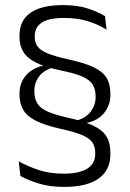

<svg xmlns="http://www.w3.org/2000/svg" viewBox="-20 -669 511 754"><path d="M277 -194.5Q316.5 -204.5 336 -230.5Q355.5 -256.5 355.5 -287V-290Q355.5 -318.5 343.8 -337.2Q332 -356 302.5 -368.8Q273 -381.5 218 -392.5Q157 -405.5 121.8 -423Q86.5 -440.5 71.5 -465.5Q56.5 -490.5 56.5 -524V-529Q56.5 -588 99.2 -618.5Q142 -649 227 -649Q284 -649 325.2 -635.5Q366.5 -622 392.5 -605.5L398.5 -552.5Q366.5 -572.5 325.8 -585.5Q285 -598.5 232 -598.5Q171.5 -598.5 144 -580.2Q116.5 -562 116.5 -527.5V-523.5Q116.5 -501.5 128 -486Q139.5 -470.5 168 -459Q196.5 -447.5 247.5 -436Q310 -422.5 346.2 -405.8Q382.5 -389 398 -364Q413.5 -339 413.5 -300V-296.5Q413.5 -256 389.2 -225.8Q365 -195.5 321 -186.5L321.5 -173.5ZM192 -405Q154 -395 134.5 -370Q115 -345 115 -314V-310.5Q115 -282 126.5 -263Q138 -244 167 -231Q196 -218 247.5 -206.5Q310 -193 346.5 -175.5Q383 -158 398.2 -132.8Q413.5 -107.5 413.5 -69V-63.5Q413.5 -0.5 367.2 32.2Q321 65 232.5 65Q174 65 130.8 51.2Q87.5 37.5 60 22L53.5 -35.5Q89.5 -15.5 132.5 -1.2Q175.5 13 230 13Q290.5 13 322.2 -6.5Q354 -26 354 -64.5V-69Q354 -93.5 342.5 -110Q331 -126.5 301.8 -138.8Q272.5 -151 218.5 -163Q158 -176.5 122.5 -194Q87 -211.5 71.8 -236.8Q56.5 -262 56.5 -297.5V-301.5Q56.5 -342 80.5 -371.2Q104.5 -400.5 149 -411L148.5 -422.5Z"/></svg>

Font: Anek Odia Medium Light
Style: Regular
Weight: 300
Version: Version 1.003